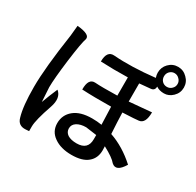

<svg xmlns="http://www.w3.org/2000/svg" viewBox="-190 -1080 1379 1349"><g transform="rotate(30 500.0 -405.5)"><path d="M463 -155Q435 -137 435 -106Q435 -76 461 -58Q488 -41 534 -41Q625 -41 625 -127V-161L537 -173Q492 -173 463 -155ZM203 13V51L176 53Q116 57 101 0Q77 -80 77 -235Q77 -390 120 -677L128 -760Q238 -750 225 -706Q212 -673 191 -513Q171 -354 171 -287L178 -171Q201 -234 230 -301Q280 -261 250 -174Q203 -39 203 13ZM846 -718Q862 -702 885 -702Q908 -702 924 -718Q941 -734 941 -757Q941 -780 924 -796Q908 -813 885 -813Q862 -813 846 -796Q831 -780 831 -757Q831 -734 846 -718ZM780 -757Q780 -801 810 -832Q841 -864 885 -864Q929 -864 960 -832Q992 -801 992 -757Q992 -713 960 -682Q929 -652 890 -652Q852 -652 826 -670Q826 -636 792 -634L705 -626V-479L885 -495Q885 -403 833 -398Q815 -395 705 -390Q707 -316 713 -220Q824 -182 923 -92Q871 -5 825 -47Q800 -79 717 -123Q718 -112 718 -91Q718 -26 674 10Q631 47 543 47Q456 47 401 8Q346 -30 346 -97Q346 -164 397 -206Q448 -248 543 -248Q584 -248 621 -242Q617 -329 616 -386Q475 -384 380 -389Q379 -480 436 -476Q490 -472 615 -475V-623Q501 -620 395 -625Q395 -713 456 -708Q597 -697 787 -718Q780 -739 780 -757Z"/></g></svg>

Font: Swei Half Moon CJK TC
Style: Medium
Weight: 500
Version: Version 2.125